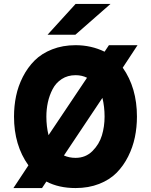

<svg xmlns="http://www.w3.org/2000/svg" viewBox="-20 -941 765 973"><path d="M221 -765 363 -921H540L362 -765ZM48 12 124 -103Q51 -205 51 -350Q51 -404 61.5 -454.5Q72 -505 96 -552Q120 -599 155.5 -634.5Q191 -670 244.5 -691Q298 -712 363 -712Q442 -712 510 -679L532 -712H677L602 -598Q674 -496 674 -350Q674 -296 663.5 -245.5Q653 -195 629.5 -148Q606 -101 571 -65.5Q536 -30 482.5 -9Q429 12 363 12Q278 12 215 -21L193 12ZM226 -256 421 -547Q395 -560 363 -560Q323 -560 293 -540.5Q263 -521 246.5 -489Q230 -457 222.5 -422Q215 -387 215 -350Q215 -300 226 -256ZM363 -141Q414 -141 448.5 -175.5Q483 -210 496.5 -255Q510 -300 510 -350Q510 -400 499 -445L304 -153Q331 -141 363 -141Z"/></svg>

Font: Overpass Heavy
Style: Regular
Weight: 900
Designer: Delve Withrington, Thomas Jockin
Foundry: Delve Fonts
Version: Version 3.000;DELV;Overpass